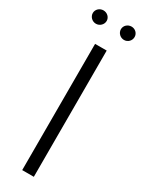

<svg xmlns="http://www.w3.org/2000/svg" viewBox="-233 -926 727 959"><g transform="rotate(30 130.0 -447.0)"><path d="M164 -728H97V0H164ZM10 -856C10 -835 28 -817 50 -817C72 -817 90 -835 90 -856C90 -877 72 -894 50 -894C28 -894 10 -877 10 -856ZM172 -856C172 -835 190 -817 212 -817C234 -817 251 -835 251 -856C251 -877 234 -894 212 -894C190 -894 172 -877 172 -856Z"/></g></svg>

Font: Wafeq Light
Style: Regular
Weight: 300
Designer: Rasmus Andersson & Azza Alameddine
Foundry: Google & TypeTogether
Version: Version 3.000;January 28, 2025;FontCreator 15.0.0.3014 64-bi